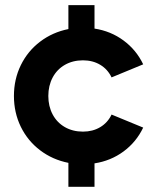

<svg xmlns="http://www.w3.org/2000/svg" viewBox="-20 -723 610 747"><path d="M246.1 3.9V-89.4Q184.6 -101.6 136.2 -138.2Q87.9 -174.8 61 -229.7Q34.2 -284.7 34.2 -349.6Q34.2 -414.6 61 -469.5Q87.9 -524.4 136.2 -561Q184.6 -597.7 246.1 -609.9V-703.1H347.7V-611.8Q411.1 -602.1 460.7 -565.4Q510.3 -528.8 537.1 -472.7L414.1 -421.9Q398.9 -453.6 369.9 -470.9Q340.8 -488.3 302.7 -488.3Q263.2 -488.3 232.4 -470.7Q201.7 -453.1 184.8 -421.4Q168 -389.6 168 -349.6Q168 -309.6 184.8 -277.8Q201.7 -246.1 232.4 -228.5Q263.2 -210.9 302.7 -210.9Q340.8 -210.9 369.9 -228.3Q398.9 -245.6 414.1 -277.3L537.1 -226.6Q510.3 -170.4 460.7 -133.8Q411.1 -97.2 347.7 -87.4V3.9Z"/></svg>

Font: Wanted Sans
Style: Bold
Weight: 700
Designer: Original Design by Kil Hyung-jin and Kang Hanbin, Wanted Lab, Inc; Hangeul from Source Han Sans by Jang Soo-young and Ka
Foundry: Wanted Lab, Inc.
Version: Version 1.000